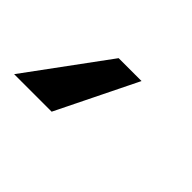

<svg xmlns="http://www.w3.org/2000/svg" viewBox="-70 -71 385 385"><g transform="rotate(45 123.0 121.5)"><path d="M166 36.1 82 207H-24.4L101.1 36.1Z"/></g></svg>

Font: Inter 18pt Medium
Style: Italic
Weight: 500
Italic angle: -9.3988°
Designer: Rasmus Andersson
Foundry: rsms
Version: Version 4.001;git-66647c0bb